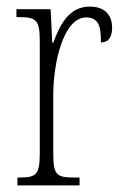

<svg xmlns="http://www.w3.org/2000/svg" viewBox="-20 -564 372 584"><path d="M33 0H222V-24H209C152 -24 142 -30 142 -99V-274C142 -379 175 -511 242 -511C284 -511 287 -476 287 -435C312 -435 321 -454 321 -480C321 -517 300 -544 253 -544C188 -544 161 -485 142 -434H139L134 -536H30V-512H33C90 -512 101 -506 101 -437V-100C101 -30 90 -24 35 -24H33Z"/></svg>

Font: Noto Serif Georgian ExtraCondensed ExtraLight
Style: Regular
Weight: 200
Width: 2
Designer: Monotype Design Team, Akaki Razmadze
Foundry: Google LLC
Version: Version 2.003